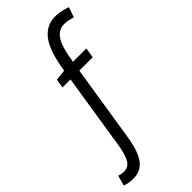

<svg xmlns="http://www.w3.org/2000/svg" viewBox="-411 -812 1095 1095"><g transform="rotate(-45 136.0 -265.0)"><path d="M-47 220Q-82 220 -113 209L-96 147Q-75 154 -56 154Q-20 154 -1.5 123Q17 92 27 31L100 -434H35L44 -488L110 -495Q130 -630 174.5 -690Q219 -750 292 -750Q317 -750 339.5 -745Q362 -740 385 -732L364 -671Q348 -676 331.5 -679.5Q315 -683 297 -683Q251 -683 223.5 -640Q196 -597 181 -495H289L279 -434H171L97 35Q82 129 48.5 174.5Q15 220 -47 220Z"/></g></svg>

Font: Georama SemiCondensed
Style: Italic
Weight: 400
Width: 4
Italic angle: -9°
Designer: Jean-Baptiste Levee
Foundry: Production Type
Version: Version 1.000